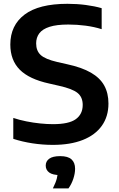

<svg xmlns="http://www.w3.org/2000/svg" viewBox="-20 -770 640 1033"><path d="M264.5 9.5Q208.5 9.5 153.8 1Q99 -7.5 51.5 -23V-135.5Q84.5 -124.5 122 -117Q159.5 -109.5 196.2 -105.8Q233 -102 265 -102Q351 -102 388 -129Q425 -156 425 -205.5Q425 -247.5 397.2 -270Q369.5 -292.5 297.5 -308.5L245 -320.5Q137 -344 86.2 -395.2Q35.5 -446.5 35.5 -530.5Q35.5 -633.5 112.2 -691.5Q189 -749.5 343 -749.5Q394.5 -749.5 441.8 -743.2Q489 -737 527 -726V-613Q488 -625.5 441.2 -631.8Q394.5 -638 347.5 -638Q285 -638 246.8 -625.8Q208.5 -613.5 191.5 -590.8Q174.5 -568 174.5 -536.5Q174.5 -496.5 199 -474Q223.5 -451.5 288 -436.5L341 -424.5Q420 -407.5 469 -379.2Q518 -351 540.8 -309.8Q563.5 -268.5 563.5 -213Q563.5 -143.5 528 -93.5Q492.5 -43.5 425.5 -17Q358.5 9.5 264.5 9.5ZM264.5 243.5Q280.5 211.5 286 189.2Q291.5 167 291.5 143.5L315.5 172H305Q263 172 244.5 158Q226 144 226 121Q226 97.5 245 83.8Q264 70 304 70Q345.5 70 364.8 87.5Q384 105 384 138Q384 163 374.5 191.8Q365 220.5 348.5 243.5Z"/></svg>

Font: Encode Sans SemiExpanded SemiBold
Style: Regular
Weight: 600
Width: 6
Designer: Multiple Designers
Foundry: Impallari Type
Version: Version 3.002